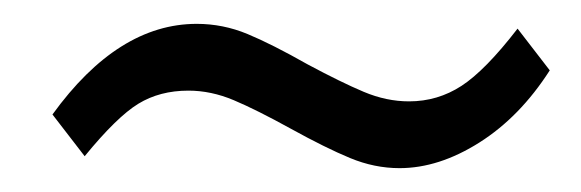

<svg xmlns="http://www.w3.org/2000/svg" viewBox="-20 -352 487 161"><path d="M224 -244Q195 -260 176 -268Q157 -276 138 -276Q114 -276 96 -265Q78 -254 51 -221L24 -256Q79 -332 145 -332Q167 -332 187.5 -323.5Q208 -315 238 -298Q266 -283 285 -275Q304 -267 323 -267Q347 -267 367 -280Q387 -293 414 -328L441 -293Q416 -254 382 -232.5Q348 -211 315 -211Q294 -211 273.5 -219.5Q253 -228 224 -244Z"/></svg>

Font: Unna
Style: Bold Italic
Weight: 700
Italic angle: -8.05°
Designer: Jorge de Buen Unna
Foundry: Omnibus-Type
Version: Version 2.008